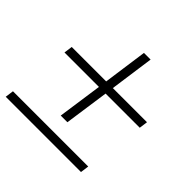

<svg xmlns="http://www.w3.org/2000/svg" viewBox="-177 -783 938 938"><g transform="rotate(45 291.5 -314.5)"><path d="M271 -356H33L39 -400H277L309 -629H355L323 -400H559L553 -356H317L284 -125H238ZM-11 -44H509L503 0H-17Z"/></g></svg>

Font: Krub Light
Style: Italic
Weight: 300
Italic angle: -8°
Designer: Ekaluck Peanpanawate
Foundry: Cadson Demak Co.,Ltd.
Version: Version 1.000; ttfautohint (v1.6)